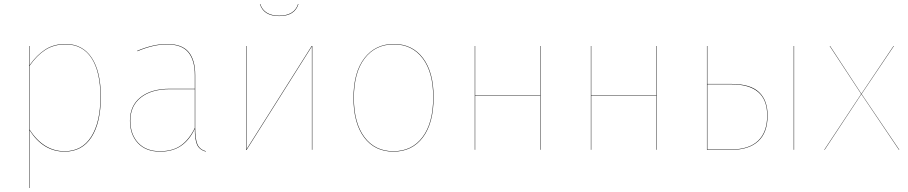

<svg xmlns="http://www.w3.org/2000/svg" viewBox="-20 -746 4523 956"><path d="M482 -264Q482 -135 435.5 -63Q389 9 302 9Q195 9 127 -98V190H125V-517H127V-421Q163 -472 205.5 -499.5Q248 -527 306 -527Q391 -527 436.5 -458.5Q482 -390 482 -264ZM480 -264Q480 -389 435.5 -457Q391 -525 306 -525Q249 -525 206.5 -498Q164 -471 127 -418V-101Q197 7 302 7Q388 7 434 -65Q480 -137 480 -264Z M1005 7 1004 9Q972 -1 961 -26Q950 -51 950 -105Q923 -48 881 -19.5Q839 9 777 9Q706 9 666.5 -33.5Q627 -76 627 -145Q627 -220 680 -262Q733 -304 826 -304H950V-372Q950 -446 917.5 -485.5Q885 -525 811 -525Q745 -525 664 -491L663 -493Q744 -527 811 -527Q886 -527 919 -487.5Q952 -448 952 -372V-110Q952 -53 963 -27.5Q974 -2 1005 7ZM950 -109V-302H826Q734 -302 681.5 -260.5Q629 -219 629 -145Q629 -77 668 -35Q707 7 777 7Q840 7 881 -22Q922 -51 950 -109Z M1535 0H1533V-394V-515L1208 0H1205V-517H1207V-121V-2L1532 -517H1535ZM1274 -726H1276Q1285 -697 1309 -682.5Q1333 -668 1370 -668Q1407 -668 1431 -682.5Q1455 -697 1464 -726H1466Q1448 -666 1370 -666Q1292 -666 1274 -726Z M2139 -262Q2139 -133 2085.5 -62Q2032 9 1939 9Q1846 9 1793 -62Q1740 -133 1740 -258Q1740 -386 1794.5 -456.5Q1849 -527 1941 -527Q2033 -527 2086 -457Q2139 -387 2139 -262ZM1742 -258Q1742 -134 1794.5 -63.5Q1847 7 1939 7Q2031 7 2084 -63.5Q2137 -134 2137 -262Q2137 -386 2084.5 -455.5Q2032 -525 1941 -525Q1849 -525 1795.5 -455Q1742 -385 1742 -258Z M2670 -271H2346V0H2344V-517H2346V-273H2670V-517H2672V0H2670Z M3248 -271H2924V0H2922V-517H2924V-273H3248V-517H3250V0H3248Z M3802 -171Q3802 -86 3755.5 -43Q3709 0 3622 0H3500V-517H3502V-328H3622Q3716 -328 3759 -287.5Q3802 -247 3802 -171ZM3934 -517V0H3932V-517ZM3800 -171Q3800 -326 3622 -326H3502V-2H3622Q3709 -2 3754.5 -45Q3800 -88 3800 -171Z M4458 0H4456L4269 -277L4086 0H4084L4268 -278L4111 -517H4113L4269 -279L4429 -517H4431L4270 -278Z"/></svg>

Font: FiraGO Two
Style: Regular
Weight: 100
Designer: bBox Type
Foundry: bBox Type GmbH
Version: Version 1.001